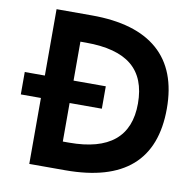

<svg xmlns="http://www.w3.org/2000/svg" viewBox="-82 -821 907 903"><g transform="rotate(10 372.0 -369.5)"><path d="M116 0V-315H20V-422H116V-739H285Q494 -739 601 -645.5Q708 -552 708 -368Q708 0 288 0ZM253 -131H283Q570 -131 570 -368Q570 -490 498.5 -549Q427 -608 280 -608H253V-422H407V-315H253Z"/></g></svg>

Font: Involve
Style: Bold
Weight: 700
Designer: Stefan Peev
Foundry: Context Ltd.
Version: Version 1.001